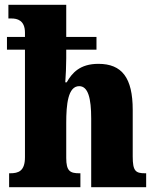

<svg xmlns="http://www.w3.org/2000/svg" viewBox="-20 -780 651 800"><path d="M18 0H315V-58H311C272 -58 256 -67 256 -122V-268C256 -344 263 -421 310 -421C347 -421 360 -371 360 -286V0H589V-58H585C545 -58 533 -67 533 -128V-322C533 -456 488 -514 390 -514C313 -514 280 -476 258 -437H252C254 -467 256 -503 256 -537V-573H382V-626H256V-760H15V-703H28C51 -703 84 -696 84 -644V-626H9V-573H84V-125C84 -67 57 -58 22 -58H18Z"/></svg>

Font: Noto Serif Bengali Condensed Black
Style: Regular
Weight: 900
Width: 3
Designer: Juan Bruce, Universal Thirst, Indian Type Foundry and the Monotype Design Team.
Foundry: Monotype Imaging Inc.
Version: Version 2.003